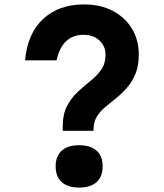

<svg xmlns="http://www.w3.org/2000/svg" viewBox="-20 -838 740 866"><path d="M402 -248H263V-268Q263 -323 282.5 -360Q302 -397 330.5 -423.5Q359 -450 388 -473Q417 -496 436.5 -523.5Q456 -551 456 -591Q456 -630 428.5 -655.5Q401 -681 357 -681Q261 -681 235 -566H93Q104 -687 174.5 -752.5Q245 -818 359 -818Q433 -818 488.5 -789Q544 -760 575 -709Q606 -658 606 -591Q606 -541 591 -505Q576 -469 553 -442.5Q530 -416 504 -395.5Q478 -375 454.5 -355Q431 -335 416.5 -311.5Q402 -288 402 -256ZM337 8Q286 8 258.5 -16.5Q231 -41 231 -88Q231 -134 258.5 -158.5Q286 -183 337 -183Q388 -183 415.5 -158.5Q443 -134 443 -88Q443 -41 415.5 -16.5Q388 8 337 8Z"/></svg>

Font: Martian Mono SemiBold
Style: Regular
Weight: 600
Monospace: yes
Designer: Roman Shamin
Foundry: Evil Martians
Version: Version 1.000; ttfautohint (v1.8.4.7-5d5b)